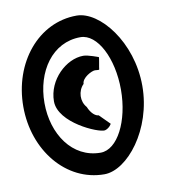

<svg xmlns="http://www.w3.org/2000/svg" viewBox="-81 -781 755 858"><g transform="rotate(-10 296.5 -352.0)"><path d="M19 -352C19 -154 150 8 324 8C428 8 559 -154 559 -352C559 -552 428 -712 324 -712C150 -712 19 -552 19 -352ZM115 -352C115 -495 196 -614 324 -614C401 -614 462 -495 462 -352C462 -210 401 -90 324 -90C196 -90 115 -210 115 -352ZM158 -352C158 -254 330 -180 360 -185C380 -190 392 -210 390 -210L344 -256C330 -256 310 -272 298 -302C272 -331 274 -378 302 -406C302 -434 348 -457 362 -457C373 -457 382 -454 382 -458C382 -464 392 -512 390 -512C390 -512 344 -530 322 -530C245 -530 158 -450 158 -352Z"/></g></svg>

Font: Ampere
Style: SCUltCnd
Weight: 400
Version: Version 1